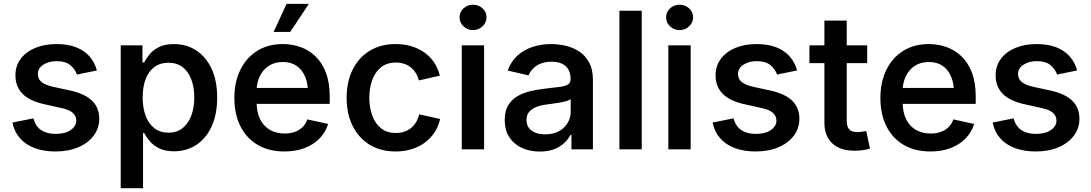

<svg xmlns="http://www.w3.org/2000/svg" viewBox="-20 -784 5730 1008"><path d="M271 11.2Q210 11.2 162.6 -6.3Q115.2 -23.9 85.2 -57.9Q55.2 -91.8 45.4 -140.6L155.3 -162.6Q166.5 -121.1 196 -101.1Q225.6 -81.1 272.5 -81.1Q322.3 -81.1 351.3 -101.3Q380.4 -121.6 380.4 -150.4Q380.4 -175.3 361.8 -191.7Q343.3 -208 305.2 -216.3L212.9 -236.8Q136.2 -253.4 98.6 -291.3Q61 -329.1 61 -388.7Q61 -438 88.4 -474.9Q115.7 -511.7 164.3 -532.2Q212.9 -552.7 276.4 -552.7Q336.9 -552.7 380.4 -535.4Q423.8 -518.1 450.7 -487.1Q477.5 -456.1 488.8 -414.1L383.8 -392.6Q374 -421.4 349.1 -442.1Q324.2 -462.9 277.8 -462.9Q235.4 -462.9 207 -444.1Q178.7 -425.3 178.7 -395.5Q178.7 -370.1 197.5 -354Q216.3 -337.9 259.3 -328.1L349.6 -308.6Q426.3 -291.5 463.6 -254.9Q501 -218.3 501 -161.1Q501 -110.4 471.7 -71.5Q442.4 -32.7 390.6 -10.7Q338.9 11.2 271 11.2Z M613.8 204.1V-545.9H728V-456.1H736.8Q746.1 -474.6 763.9 -497.1Q781.7 -519.5 812.7 -536.1Q843.8 -552.7 893.6 -552.7Q958 -552.7 1009 -520Q1060.1 -487.3 1090.1 -424.6Q1120.1 -361.8 1120.1 -272Q1120.1 -182.6 1090.8 -119.6Q1061.5 -56.6 1010.3 -23.2Q959 10.3 893.6 10.3Q845.2 10.3 814 -6.1Q782.7 -22.5 764.6 -44.9Q746.6 -67.4 736.8 -85.9H731V204.1ZM864.3 -87.4Q909.2 -87.4 939.2 -111.8Q969.2 -136.2 984.6 -178Q1000 -219.7 1000 -272.5Q1000 -324.7 984.9 -366Q969.7 -407.2 939.5 -430.9Q909.2 -454.6 864.3 -454.6Q820.3 -454.6 790 -431.9Q759.8 -409.2 744.4 -368.4Q729 -327.6 729 -272.5Q729 -217.8 744.6 -176Q760.3 -134.3 790.5 -110.8Q820.8 -87.4 864.3 -87.4Z M1473.1 11.2Q1391.6 11.2 1332.8 -23.4Q1273.9 -58.1 1242.2 -121.1Q1210.4 -184.1 1210.4 -269.5Q1210.4 -353.5 1241.7 -417.2Q1272.9 -481 1330.1 -516.8Q1387.2 -552.7 1464.4 -552.7Q1512.7 -552.7 1557.1 -537.1Q1601.6 -521.5 1636.2 -488.3Q1670.9 -455.1 1690.9 -402.8Q1710.9 -350.6 1710.9 -277.8V-238.8H1270V-322.3H1651.9L1597.2 -295.9Q1597.2 -344.2 1582 -380.9Q1566.9 -417.5 1537.6 -438Q1508.3 -458.5 1464.8 -458.5Q1420.9 -458.5 1390.1 -437.7Q1359.4 -417 1343.3 -382.3Q1327.1 -347.7 1327.1 -306.6V-249.5Q1327.1 -195.3 1345.5 -158.2Q1363.8 -121.1 1397.2 -102.1Q1430.7 -83 1474.6 -83Q1503.4 -83 1527.1 -91.3Q1550.8 -99.6 1567.9 -116.2Q1585 -132.8 1593.8 -157.2L1702.6 -133.3Q1689.5 -89.8 1658 -57.4Q1626.5 -24.9 1579.6 -6.8Q1532.7 11.2 1473.1 11.2ZM1416.5 -616.2 1484.4 -763.7H1601.6L1503.4 -616.2Z M2057.1 11.2Q1979 11.2 1921.1 -23.9Q1863.3 -59.1 1831.5 -122.6Q1799.8 -186 1799.8 -270Q1799.8 -355 1831.5 -418.7Q1863.3 -482.4 1921.1 -517.6Q1979 -552.7 2057.1 -552.7Q2101.6 -552.7 2139.6 -541.3Q2177.7 -529.8 2208 -508.5Q2238.3 -487.3 2259 -456.3Q2279.8 -425.3 2289.1 -386.7L2179.2 -361.8Q2173.8 -382.8 2163.1 -400.1Q2152.3 -417.5 2137 -429.9Q2121.6 -442.4 2101.8 -449Q2082 -455.6 2058.1 -455.6Q2011.2 -455.6 1980.5 -430.9Q1949.7 -406.2 1934.3 -364.3Q1918.9 -322.3 1918.9 -270.5Q1918.9 -219.2 1934.3 -177.2Q1949.7 -135.3 1980.5 -110.6Q2011.2 -85.9 2058.1 -85.9Q2082.5 -85.9 2102.8 -92.8Q2123 -99.6 2138.7 -112.5Q2154.3 -125.5 2165 -143.6Q2175.8 -161.6 2180.7 -183.6L2290.5 -159.2Q2281.7 -119.1 2260.7 -87.9Q2239.7 -56.6 2209.2 -34.4Q2178.7 -12.2 2140.1 -0.5Q2101.6 11.2 2057.1 11.2Z M2404.3 0V-545.9H2521.5V0ZM2462.9 -626Q2434.1 -626 2413.3 -645.8Q2392.6 -665.5 2392.6 -692.9Q2392.6 -720.7 2413.3 -740Q2434.1 -759.3 2462.9 -759.3Q2492.7 -759.3 2513.4 -740Q2534.2 -720.7 2534.2 -692.9Q2534.2 -665.5 2513.4 -645.8Q2492.7 -626 2462.9 -626Z M2814 11.7Q2761.7 11.7 2720.2 -7.3Q2678.7 -26.4 2654.3 -63.2Q2629.9 -100.1 2629.9 -153.8Q2629.9 -200.2 2647.5 -230.2Q2665 -260.3 2695.1 -278.1Q2725.1 -295.9 2762.5 -304.9Q2799.8 -314 2838.9 -318.4Q2887.2 -323.7 2917 -327.6Q2946.8 -331.5 2961.2 -340.1Q2975.6 -348.6 2975.6 -367.7V-370.1Q2975.6 -398.9 2964.1 -418.9Q2952.6 -439 2930.4 -449.5Q2908.2 -460 2875.5 -460Q2841.8 -460 2817.4 -449.7Q2793 -439.5 2777.6 -423.1Q2762.2 -406.7 2754.9 -388.2L2645.5 -413.6Q2663.1 -462.4 2697.3 -492.9Q2731.4 -523.4 2777.3 -538.1Q2823.2 -552.7 2874.5 -552.7Q2910.2 -552.7 2948.2 -544.2Q2986.3 -535.6 3019 -514.9Q3051.8 -494.1 3072.3 -457.3Q3092.8 -420.4 3092.8 -363.8V0H2980V-75.2H2974.6Q2963.4 -52.7 2942.1 -33Q2920.9 -13.2 2889.2 -0.7Q2857.4 11.7 2814 11.7ZM2841.8 -78.6Q2883.8 -78.6 2913.6 -95Q2943.4 -111.3 2959.7 -138.2Q2976.1 -165 2976.1 -196.3V-263.7Q2969.7 -258.3 2954.3 -253.7Q2939 -249 2919.2 -245.6Q2899.4 -242.2 2880.9 -239.7Q2862.3 -237.3 2849.6 -235.4Q2820.3 -231.9 2796.4 -222.7Q2772.5 -213.4 2758.3 -197Q2744.1 -180.7 2744.1 -153.8Q2744.1 -128.9 2756.8 -112.3Q2769.5 -95.7 2791.5 -87.2Q2813.5 -78.6 2841.8 -78.6Z M3349.1 -727.5V0H3231.9V-727.5Z M3488.8 0V-545.9H3606V0ZM3547.4 -626Q3518.6 -626 3497.8 -645.8Q3477.1 -665.5 3477.1 -692.9Q3477.1 -720.7 3497.8 -740Q3518.6 -759.3 3547.4 -759.3Q3577.1 -759.3 3597.9 -740Q3618.7 -720.7 3618.7 -692.9Q3618.7 -665.5 3597.9 -645.8Q3577.1 -626 3547.4 -626Z M3946.8 11.2Q3885.7 11.2 3838.4 -6.3Q3791 -23.9 3761 -57.9Q3731 -91.8 3721.2 -140.6L3831.1 -162.6Q3842.3 -121.1 3871.8 -101.1Q3901.4 -81.1 3948.2 -81.1Q3998 -81.1 4027.1 -101.3Q4056.2 -121.6 4056.2 -150.4Q4056.2 -175.3 4037.6 -191.7Q4019 -208 3981 -216.3L3888.7 -236.8Q3812 -253.4 3774.4 -291.3Q3736.8 -329.1 3736.8 -388.7Q3736.8 -438 3764.2 -474.9Q3791.5 -511.7 3840.1 -532.2Q3888.7 -552.7 3952.1 -552.7Q4012.7 -552.7 4056.2 -535.4Q4099.6 -518.1 4126.5 -487.1Q4153.3 -456.1 4164.6 -414.1L4059.6 -392.6Q4049.8 -421.4 4024.9 -442.1Q4000 -462.9 3953.6 -462.9Q3911.1 -462.9 3882.8 -444.1Q3854.5 -425.3 3854.5 -395.5Q3854.5 -370.1 3873.3 -354Q3892.1 -337.9 3935.1 -328.1L4025.4 -308.6Q4102.1 -291.5 4139.4 -254.9Q4176.8 -218.3 4176.8 -161.1Q4176.8 -110.4 4147.5 -71.5Q4118.2 -32.7 4066.4 -10.7Q4014.6 11.2 3946.8 11.2Z M4532.7 -545.9V-452.6H4229.5V-545.9ZM4308.1 -675.8H4425.3V-150.9Q4425.3 -119.1 4438.5 -104.7Q4451.7 -90.3 4482.4 -90.3Q4490.7 -90.3 4504.6 -92.3Q4518.6 -94.2 4527.8 -96.2L4547.4 -3.9Q4528.3 2 4507.8 4.6Q4487.3 7.3 4467.3 7.3Q4391.1 7.3 4349.6 -31.2Q4308.1 -69.8 4308.1 -140.6Z M4864.7 11.2Q4783.2 11.2 4724.4 -23.4Q4665.5 -58.1 4633.8 -121.1Q4602.1 -184.1 4602.1 -269.5Q4602.1 -353.5 4633.3 -417.2Q4664.6 -481 4721.7 -516.8Q4778.8 -552.7 4856 -552.7Q4904.3 -552.7 4948.7 -537.1Q4993.2 -521.5 5027.8 -488.3Q5062.5 -455.1 5082.5 -402.8Q5102.5 -350.6 5102.5 -277.8V-238.8H4661.6V-322.3H5043.5L4988.8 -295.9Q4988.8 -344.2 4973.6 -380.9Q4958.5 -417.5 4929.2 -438Q4899.9 -458.5 4856.4 -458.5Q4812.5 -458.5 4781.7 -437.7Q4751 -417 4734.9 -382.3Q4718.8 -347.7 4718.8 -306.6V-249.5Q4718.8 -195.3 4737.1 -158.2Q4755.4 -121.1 4788.8 -102.1Q4822.3 -83 4866.2 -83Q4895 -83 4918.7 -91.3Q4942.4 -99.6 4959.5 -116.2Q4976.6 -132.8 4985.4 -157.2L5094.2 -133.3Q5081.1 -89.8 5049.6 -57.4Q5018.1 -24.9 4971.2 -6.8Q4924.3 11.2 4864.7 11.2Z M5417 11.2Q5356 11.2 5308.6 -6.3Q5261.2 -23.9 5231.2 -57.9Q5201.2 -91.8 5191.4 -140.6L5301.3 -162.6Q5312.5 -121.1 5342 -101.1Q5371.6 -81.1 5418.5 -81.1Q5468.3 -81.1 5497.3 -101.3Q5526.4 -121.6 5526.4 -150.4Q5526.4 -175.3 5507.8 -191.7Q5489.3 -208 5451.2 -216.3L5358.9 -236.8Q5282.2 -253.4 5244.6 -291.3Q5207 -329.1 5207 -388.7Q5207 -438 5234.4 -474.9Q5261.7 -511.7 5310.3 -532.2Q5358.9 -552.7 5422.4 -552.7Q5482.9 -552.7 5526.4 -535.4Q5569.8 -518.1 5596.7 -487.1Q5623.5 -456.1 5634.8 -414.1L5529.8 -392.6Q5520 -421.4 5495.1 -442.1Q5470.2 -462.9 5423.8 -462.9Q5381.3 -462.9 5353 -444.1Q5324.7 -425.3 5324.7 -395.5Q5324.7 -370.1 5343.5 -354Q5362.3 -337.9 5405.3 -328.1L5495.6 -308.6Q5572.3 -291.5 5609.6 -254.9Q5647 -218.3 5647 -161.1Q5647 -110.4 5617.7 -71.5Q5588.4 -32.7 5536.6 -10.7Q5484.9 11.2 5417 11.2Z"/></svg>

Font: Inter Cardless
Style: Medium
Weight: 500
Designer: Rasmus Andersson
Foundry: rsms
Version: Version 4.001;git-9221beed3